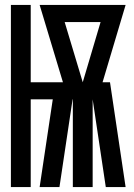

<svg xmlns="http://www.w3.org/2000/svg" viewBox="-20 -755 540 775"><path d="M24 0V-735H104V-423H234L140 -735H487L394 -423H424L487 0H407L354 -354V0H274V-354H273L220 0H140L193 -354H104V0ZM314 -423 386 -666H241Z"/></svg>

Font: Iosevka
Style: Bold
Weight: 700
Monospace: yes
Designer: Belleve Invis
Foundry: Belleve Invis
Version: Version 32.5.0; ttfautohint (v1.8.4)